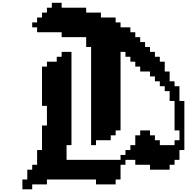

<svg xmlns="http://www.w3.org/2000/svg" viewBox="-20 -1306 1361 1397"><path d="M142.9 0V71.4H214.3V35.7H321.4V0H678.6V35.7H821.4V0H857.1V-107.1H892.9V-142.9H964.3V-107.1H1071.4V-71.4H1214.3V-107.1H1250V-142.9H1285.7V-214.3H1321.4V-571.4H1285.7V-678.6H1250V-714.3H1214.3V-785.7H1178.6V-857.1H1142.9V-892.9H1107.1V-928.6H1071.4V-964.3H1035.7V-1000H1000V-1035.7H964.3V-1071.4H928.6V-1107.1H857.1V-1142.9H821.4V-1178.6H714.3V-1214.3H607.1V-1250H428.6V-1285.7H357.1V-1250H321.4V-1214.3H285.7V-1178.6H250V-1142.9H214.3V-1107.1H250V-1071.4H428.6V-1035.7H607.1V-964.3H642.9V-250H678.6V-285.7H785.7V-321.4H821.4V-357.1H857.1V-928.6H892.9V-892.9H928.6V-857.1H964.3V-821.4H1000V-785.7H1071.4V-750H1107.1V-714.3H1142.9V-678.6H1178.6V-642.9H1214.3V-571.4H1250V-357.1H1285.7V-285.7H1250V-250H1142.9V-285.7H1107.1V-321.4H1071.4V-357.1H1000V-321.4H964.3V-250H928.6V-214.3H892.9V-178.6H857.1V-142.9H464.3V-250H500V-928.6H428.6V-892.9H392.9V-857.1H321.4V-821.4H285.7V-535.7H321.4V-392.9H285.7V-214.3H250V-107.1H214.3V-71.4H178.6V0Z"/></svg>

Font: Gossip High Pixel
Style: Regular
Weight: 500
Width: 7
Designer: Deborah Khodanovich
Version: Version 1.001;Glyphs 3.3.1 (3343)